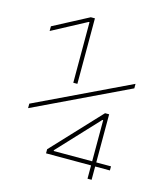

<svg xmlns="http://www.w3.org/2000/svg" viewBox="-111 -818 772 906"><g transform="rotate(15 275.0 -365.0)"><path d="M220 -415V-711H216L49 -622V-645L220 -735H240V-415ZM402 5V-60H182V-80L402 -315H422V-80H494V-60H422V5ZM214 -80H402V-281H398L214 -84ZM45 -244V-266L505 -486V-464Z"/></g></svg>

Font: M PLUS Code Latin SemiExpanded Thin
Style: Regular
Weight: 250
Width: 6
Designer: Coji Morishita
Foundry: UNDERFOREST DESIGN
Version: Version 1.002; ttfautohint (v1.8.3)